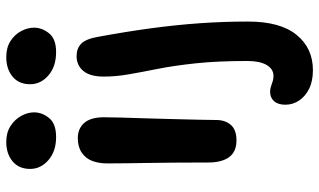

<svg xmlns="http://www.w3.org/2000/svg" viewBox="-228 -556 1043 628"><g transform="rotate(-90 294.0 -241.5)"><path d="M149 10Q124 10 108 -1Q92 -12 84.5 -33Q77 -54 77 -80Q77 -149 76.5 -197Q76 -245 75.5 -280.5Q75 -316 74.5 -347Q74 -378 74 -413Q74 -440 82 -461.5Q90 -483 109 -496Q128 -509 157 -509Q187 -509 205.5 -489Q224 -469 225 -427Q225 -406 224 -369.5Q223 -333 221.5 -288Q220 -243 219 -198.5Q218 -154 217 -116Q216 -78 216 -56Q216 -27 200 -8.5Q184 10 149 10ZM160 -580Q114 -580 85 -605Q56 -630 56 -665Q56 -702 81 -722.5Q106 -743 144 -743Q175 -743 196.5 -729Q218 -715 229.5 -694Q241 -673 241 -652Q241 -626 222.5 -603Q204 -580 160 -580ZM379 260Q343 260 318 247.5Q293 235 279.5 214.5Q266 194 266 170Q266 146 277.5 133Q289 120 308 120Q315 120 321 121.5Q327 123 332.5 125Q338 127 344.5 129Q351 131 360 131Q383 131 396 108.5Q409 86 409 46Q409 -51 401.5 -122Q394 -193 383.5 -246Q373 -299 365.5 -341.5Q358 -384 358 -424Q358 -469 376.5 -491Q395 -513 425 -513Q450 -513 465.5 -498Q481 -483 488 -443Q505 -351 516 -269.5Q527 -188 532.5 -110Q538 -32 538 48Q538 153 494.5 206.5Q451 260 379 260ZM438 -580Q391 -580 362 -605Q333 -630 333 -665Q333 -702 358 -722.5Q383 -743 422 -743Q453 -743 474.5 -729Q496 -715 507 -694Q518 -673 518 -652Q518 -626 499.5 -603Q481 -580 438 -580Z"/></g></svg>

Font: Shantell Sans SemiBold
Style: Regular
Weight: 600
Designer: Stephen Nixon, Anya Danilova, Shantell Martin
Foundry: Arrow Type
Version: Version 1.011;[c5ecc13dd]